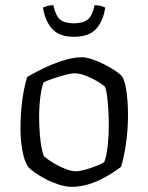

<svg xmlns="http://www.w3.org/2000/svg" viewBox="-20 -721 572 741"><path d="M257 0Q234 0 207.5 -8.5Q181 -17 157 -29.5Q133 -42 115.5 -54.5Q98 -67 90 -75Q74 -97 66.5 -139.5Q59 -182 59 -225Q59 -266 62.5 -303.5Q66 -341 72 -372Q78 -403 85 -424Q100 -433 125 -446Q150 -459 179.5 -471.5Q209 -484 239.5 -492Q270 -500 296 -500Q313 -500 336.5 -492Q360 -484 383.5 -472Q407 -460 425.5 -447.5Q444 -435 452 -425Q460 -411 465 -386Q470 -361 472 -332.5Q474 -304 474 -278Q474 -220 466 -165.5Q458 -111 447 -77Q434 -67 414 -54Q394 -41 369 -28.5Q344 -16 315.5 -8Q287 0 257 0ZM273 -60Q287 -60 310 -66.5Q333 -73 354 -81.5Q375 -90 382 -95Q391 -116 395.5 -157Q400 -198 400 -237Q400 -268 398 -299Q396 -330 393 -353Q390 -376 385 -386Q379 -393 358.5 -405.5Q338 -418 313 -428Q288 -438 268 -438Q254 -438 230 -431.5Q206 -425 182.5 -417Q159 -409 148 -403Q143 -391 139 -369Q135 -347 133 -321Q131 -295 131 -271Q131 -237 133.5 -205Q136 -173 140.5 -150Q145 -127 150 -118Q156 -112 170.5 -102Q185 -92 203 -82.5Q221 -73 239.5 -66.5Q258 -60 273 -60ZM265 -579Q208 -579 180.5 -610.5Q153 -642 146 -692Q153 -695 163 -698Q173 -701 186 -701Q194 -661 211.5 -646Q229 -631 265 -631Q301 -631 319 -646Q337 -661 345 -701Q359 -701 369.5 -698Q380 -695 386 -692Q379 -641 351.5 -610Q324 -579 265 -579Z"/></svg>

Font: Texturina 12pt ExtraLight
Style: Regular
Weight: 250
Designer: Guillermo Torres Carreño
Foundry: Omnibus-Type
Version: Version 1.002